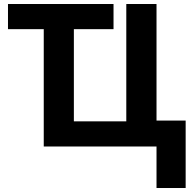

<svg xmlns="http://www.w3.org/2000/svg" viewBox="-20 -734 970 962"><path d="M199.2 0V-587.9H20V-713.9H548.8V-587.9H350.1V-126H612.8V-713.9H764.2V-129.9H910.2V208H764.2V0Z"/></svg>

Font: NotoSans-Bold
Style: Bold
Weight: 700
Designer: Monotype Design team
Foundry: Monotype Imaging Inc.
Version: Version 1.04